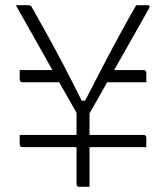

<svg xmlns="http://www.w3.org/2000/svg" viewBox="-20 -720 640 740"><path d="M325 -283V-200H533Q544 -200 544 -189V-153H325V0H286Q275 0 275 -11V-153H67Q56 -153 56 -164V-200H275V-285Q259 -314 242 -343.5Q225 -373 208 -403H67Q56 -403 56 -414V-450H182Q146 -514 110.5 -577Q75 -640 41 -700H87Q95 -700 98.5 -697.5Q102 -695 104 -690Q132 -640 161.5 -587Q191 -534 223.5 -472Q256 -410 295 -332H308Q349 -412 382.5 -476Q416 -540 445.5 -594Q475 -648 505 -700H548Q561 -700 554 -687Q522 -630 488 -570Q454 -510 420 -450H533Q544 -450 544 -439V-403H393Q376 -373 359 -342.5Q342 -312 325 -283Z"/></svg>

Font: Recursive Sn Lnr St Lt
Style: Regular
Weight: 300
Version: Version 1.079;hotconv 1.0.112;makeotfexe 2.5.65598; ttfautoh